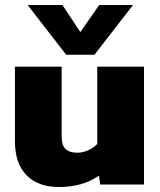

<svg xmlns="http://www.w3.org/2000/svg" viewBox="-20 -742 644 772"><path d="M91 -722H231L303 -613L379 -722H515L360 -522H246ZM40 -175V-474H228V-190Q228 -158 243.5 -143Q259 -128 291 -128Q313 -128 335 -138Q357 -148 371 -163V-474H559V0H383L378 -36Q313 10 217 10Q133 10 86.5 -37.5Q40 -85 40 -175Z"/></svg>

Font: Kanit Bold
Style: Regular
Weight: 700
Designer: Katatrad Team
Foundry: CadsonDemak
Version: Version 1.000